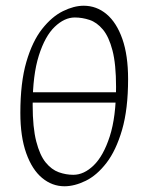

<svg xmlns="http://www.w3.org/2000/svg" viewBox="-20 -641 507 670"><path d="M205 9Q162 9 127 -20Q92 -49 71.5 -106.5Q51 -164 51 -247Q51 -353 72 -425Q93 -497 127 -540Q161 -583 199.5 -602Q238 -621 272 -621Q317 -621 352 -591.5Q387 -562 407 -505Q427 -448 427 -365Q427 -260 406 -188Q385 -116 351.5 -72.5Q318 -29 279 -10Q240 9 205 9ZM236 -31Q273 -31 307 -64Q341 -97 363 -165Q385 -233 385 -338Q385 -417 372.5 -465Q360 -513 339 -538Q318 -563 292.5 -571.5Q267 -580 241 -580Q205 -580 171 -547.5Q137 -515 115.5 -447Q94 -379 94 -274Q94 -196 106.5 -147.5Q119 -99 139.5 -74Q160 -49 185 -40Q210 -31 236 -31ZM72 -283V-319H407V-283Z"/></svg>

Font: Ancizar Sans Thin
Style: Italic
Weight: 100
Italic angle: -4°
Designer: Cesar Puertas, Viviana Monsalve, Julian Moncada, Julian Prieto, Jose Castro, Mariel Hernandez, Felipe Aragon, Sara Alarc
Version: Version 8.100